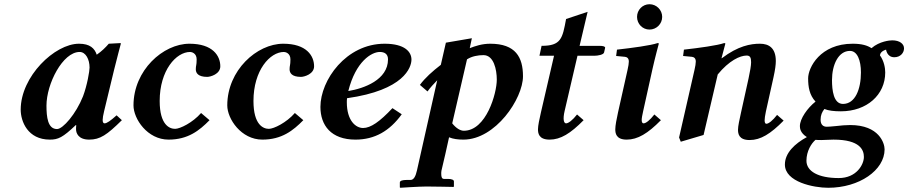

<svg xmlns="http://www.w3.org/2000/svg" viewBox="-20 -651 4300 909"><path d="M340 -39C340 -21 351 10 402 10C454 10 486 -12 557 -82L532 -105C503.5 -79.5 486 -67 475 -67C470 -67 466 -71 466 -83C466 -92 468.4 -105.9 473 -125L520.3 -321C529.7 -359.9 552 -443.8 552 -443.8C552 -445.8 551.8 -447 550 -447L495 -444C479.2 -425.6 461.1 -408 438 -392C428 -422 406 -444 354 -444C239 -444 78 -289 78 -132C78 -76 111.5 10 216 10C255.5 10 277 0 339 -59L341 -58C340 -52.3 340 -43 340 -39ZM373 -195C340 -112 278 -40 250 -40C206 -40 200 -97 200 -151C200 -254 277 -405 357 -405C386 -405 404 -370 404 -331C404 -315 393 -248 373 -195Z M778 10C870 10 924 -33 972 -82L932 -116C892 -70 832 -41 809 -41C783 -41 736 -59 736 -173C736 -318 814 -405 880 -405C888 -405 911 -399 911 -370C911 -340 907 -342 907 -323C907 -306 917 -287 961 -287C976 -287 1023 -300 1023 -337C1023 -387 987 -444 877 -444C752 -444 612 -318 612 -152C612 -88 678 10 778 10Z M1222 10C1314 10 1368 -33 1416 -82L1376 -116C1336 -70 1276 -41 1253 -41C1227 -41 1180 -59 1180 -173C1180 -318 1258 -405 1324 -405C1332 -405 1355 -399 1355 -370C1355 -340 1351 -342 1351 -323C1351 -306 1361 -287 1405 -287C1420 -287 1467 -300 1467 -337C1467 -387 1431 -444 1321 -444C1196 -444 1056 -318 1056 -152C1056 -88 1122 10 1222 10Z M1928 -369C1928 -405 1897 -444 1801 -444C1618 -444 1497 -271 1497 -145C1497 -58 1547 10 1663 10C1754 10 1825 -31 1882 -110L1838 -139C1778 -75 1735 -45 1699 -45C1664 -45 1622 -80 1622 -167C1622 -171 1622 -178 1623 -186C1893 -224 1928 -332 1928 -369ZM1817 -370C1817 -273 1703 -232 1629 -220C1664 -360 1739 -405 1778 -405C1801 -405 1817 -395 1817 -370Z M2332 -274C2332 -209 2282 -32 2176 -32C2160 -32 2140 -43 2121 -67L2191 -370C2214 -385 2244 -390 2269 -390C2318 -390 2332 -321 2332 -274ZM2067 -344C2028 -314 1992 -282 1968 -249L2004 -218C2016 -235 2035 -256 2050 -271L1954 156C1948 182 1940 201 1923 201H1904C1888 201 1873 204 1873 213V236L1875 238C1875 238 1964 232 1999 232C2037 232 2127 234 2127 234L2129 232V208C2129 201 2120 196 2100 196H2082C2072 196 2069 187 2069 172C2069 167 2069 162 2070 157C2082 107 2095 50 2106 -1C2125 7 2148 10 2174 10C2326 10 2456 -184 2456 -290C2456 -380 2421 -444 2301 -444C2262 -444 2230 -433 2204 -423L2214 -470L2091 -449Z M2541 -119C2533.8 -87.8 2527 -56 2527 -39C2527 -21 2530 10 2582 10C2634 10 2681 -19 2743 -82L2712 -109C2691 -82 2671 -67 2660 -67C2648.6 -67 2644.4 -88 2653 -125L2714 -387H2793C2811 -387 2838 -392 2840 -403L2845 -425C2845 -431 2836 -434 2817 -434H2724L2762 -595L2660 -561C2643 -468 2636 -434 2544 -434L2534 -387H2603Z M3069.3 -325.2C3080.6 -376.1 3099 -444 3099 -444C3099 -446.6 3097 -447 3093 -447C3062 -436 2973 -424 2901 -416L2897 -386L2939 -382C2948 -380.7 2957.1 -376 2957.1 -359.5C2957.1 -350.4 2955 -337.7 2951 -320L2906 -119C2899.2 -88.2 2893 -56 2893 -39C2893 -21 2896 10 2947 10C2999 10 3047 -19 3109 -82L3078 -109C3057 -82 3038 -67 3027 -67C3022 -67 3018 -71 3018 -83C3018 -92 3020.8 -105.8 3025 -125ZM2996 -571C2996 -538 3022 -511 3055 -511C3088 -511 3115 -538 3115 -571C3115 -604 3088 -631 3055 -631C3022 -631 2996 -604 2996 -571Z M3397 -375 3396 -376 3414 -444C3414 -446.6 3412 -447 3408 -447C3377 -436 3290 -424 3218 -416L3214 -386L3256 -382C3265 -380.7 3274.1 -376 3274.1 -359.5C3274.1 -350.4 3272 -337.6 3268 -320L3195 0L3203 20L3311 -12L3378 -298.5C3431.5 -364 3483.5 -388 3515 -388C3531.5 -388 3536 -378 3536 -356C3536 -341 3531 -312 3524 -280L3488 -117C3481.2 -86 3474 -54 3474 -37C3474 -19 3477 12 3529 12C3581 12 3628 -17 3690 -80L3659 -107C3638 -80 3619 -65 3608 -65C3604 -65 3600 -69 3600 -81C3600 -90 3602 -104 3606 -123L3642 -285C3650 -321 3653 -345 3653 -362C3653 -424 3620 -444 3578 -444C3534 -444 3474.5 -434 3397 -375Z M4171 -308C4171 -328 4166 -361 4146 -389C4147 -397 4152 -409 4175 -416C4175 -416 4179 -380 4214 -380C4243 -380 4260 -401 4260 -422C4260 -443 4240 -460 4204 -460C4193 -460 4144 -456 4106 -423C4086 -436 4060 -444 4017 -444C3863 -444 3806 -331 3806 -280C3806 -240 3812 -201 3841 -170C3803 -140 3767 -89 3767 -54C3767 -45 3768 -22 3800 -2C3743 29 3696 73 3696 128C3696 211 3833 238 3901 238C4048 238 4168 155 4168 56C4168 28 4143 -59 4005 -59C3987 -59 3959 -57 3936 -54C3917 -52 3902 -51 3894 -51C3877 -51 3865 -61 3865 -84C3865 -106 3872 -121 3883 -135C3903 -127 3928 -124 3961 -124C4084 -124 4171 -202 4171 -308ZM3869 12C3887 12 3907 10 3926 10C4053 10 4070 60 4070 92C4070 128 4035 192 3951 192C3854 192 3798 160 3798 110C3798 64 3822 27 3841 11C3849 12 3858 12 3869 12ZM4056 -308C4056 -229 4029 -159 3971 -159C3926 -159 3919 -224 3919 -272C3919 -344 3949 -410 4004 -410C4039 -410 4056 -365 4056 -308Z"/></svg>

Font: Linux Libertine O
Style: Bold Italic
Weight: 700
Italic angle: -11.5°
Designer: Philipp H. Poll
Foundry: Philipp H. Poll
Version: Version 4.1.0